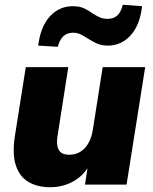

<svg xmlns="http://www.w3.org/2000/svg" viewBox="-20 -773 641 804"><path d="M189 11Q137 11 99.5 -11Q62 -33 46.5 -80Q31 -127 42 -201L88 -492H266L221 -204Q217 -179 220.5 -161Q224 -143 236 -134Q248 -125 270 -125Q296 -125 316.5 -137.5Q337 -150 350.5 -174Q364 -198 369 -231L410 -492H588L510 0H336L349 -86H357Q332 -39 288 -14Q244 11 189 11ZM222 -577 140 -582Q150 -662 189 -704.5Q228 -747 285 -747Q314 -747 333.5 -737.5Q353 -728 369 -716Q383 -707 397.5 -700.5Q412 -694 430 -694Q456 -694 471.5 -708.5Q487 -723 494 -753L575 -747Q566 -668 527 -625Q488 -582 431 -582Q403 -582 382 -592.5Q361 -603 344 -614Q330 -623 316.5 -629.5Q303 -636 286 -636Q261 -636 245.5 -621.5Q230 -607 222 -577Z"/></svg>

Font: Nunito Sans 12pt Black
Style: Italic
Weight: 900
Italic angle: -9°
Designer: Vernon Adams
Foundry: Vernon Adams
Version: Version 3.101;gftools[0.9.27]